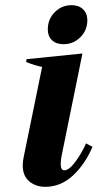

<svg xmlns="http://www.w3.org/2000/svg" viewBox="-20 -713 380 743"><path d="M165 -599Q165 -639 192 -666Q219 -693 257 -693Q285 -693 301.5 -677Q318 -661 318 -635Q318 -596 291 -569Q264 -542 226 -542Q197 -542 181 -557.5Q165 -573 165 -599ZM68 -73Q68 -86 71 -102L143 -454Q117 -459 81 -473L83 -484L299 -506L218 -108Q215 -92 215 -78Q215 -54 229 -54Q247 -54 271 -86Q295 -118 313 -158L338 -145Q309 -77 262 -33.5Q215 10 155 10Q119 10 93.5 -11Q68 -32 68 -73Z"/></svg>

Font: Trirong
Style: Bold Italic
Weight: 700
Italic angle: -12°
Designer: Katatrad Team
Foundry: CadsonDemak
Version: Version 1.001